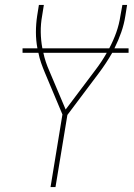

<svg xmlns="http://www.w3.org/2000/svg" viewBox="-20 -755 540 775"><path d="M184 0 232 -293 161 -462Q153 -481 146 -501Q139 -521 135 -542H71V-560H131Q125 -592 125 -625Q125 -658 130 -691L137 -735H157L150 -691Q144 -658 144.5 -625Q145 -592 151 -560H421Q438 -592 449.5 -624.5Q461 -657 466 -691L474 -735H493L486 -691Q481 -658 469.5 -625Q458 -592 442 -560H499V-542H433Q421 -521 407.5 -500.5Q394 -480 379 -460L252 -291L204 0ZM245 -313 364 -471Q377 -488 389 -506Q401 -524 411 -542H155Q159 -523 165 -505Q171 -487 179 -469Z"/></svg>

Font: Iosevka Curly Thin Oblique
Style: Regular
Weight: 100
Italic angle: -9°
Monospace: yes
Designer: Belleve Invis
Foundry: Belleve Invis
Version: Version 11.1.0; ttfautohint (v1.8.3)